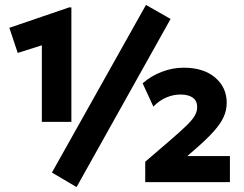

<svg xmlns="http://www.w3.org/2000/svg" viewBox="-20 -740 993 780"><path d="M150 -245V-556L52 -525L18 -627L261 -710H270V-245ZM570 0V-83L669 -168Q709.5 -203 734.2 -226.5Q759 -250 770 -268Q781 -286 781 -305Q781 -330.5 763.2 -343.2Q745.5 -356 713 -356Q684.5 -356 656.2 -344.2Q628 -332.5 603 -307L559.5 -401.5Q593.5 -431.5 637.2 -448.2Q681 -465 726 -465Q807 -465 854 -425Q901 -385 901 -322Q901 -293 889 -265.8Q877 -238.5 848.8 -206.8Q820.5 -175 772 -133L741 -106H914V0ZM291 20 191 -39 573 -720 673 -663Z"/></svg>

Font: Geologica Black
Style: Regular
Weight: 900
Designer: Sindre Bremnes, Frode Helland
Foundry: Monokrom Skriftforlag AS
Version: Version 1.010;gftools[0.9.28]